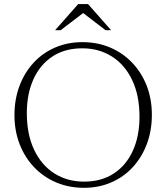

<svg xmlns="http://www.w3.org/2000/svg" viewBox="-20 -886 794 916"><path d="M373 -685Q444.5 -685 505 -659.5Q565.5 -634 610.2 -587.2Q655 -540.5 679.8 -477.2Q704.5 -414 704.5 -338Q704.5 -262.5 680.5 -198.8Q656.5 -135 613 -88Q569.5 -41 510.2 -15.5Q451 10 380.5 10Q309 10 248.5 -15.5Q188 -41 143.2 -87.8Q98.5 -134.5 73.8 -198Q49 -261.5 49 -337Q49 -412.5 73 -476.2Q97 -540 140.5 -587Q184 -634 243.5 -659.5Q303 -685 373 -685ZM381 -19.5Q464 -19.5 523.2 -58.5Q582.5 -97.5 614 -167.2Q645.5 -237 645.5 -328.5Q645.5 -431 610.5 -504.2Q575.5 -577.5 513.8 -616.5Q452 -655.5 372.5 -655.5Q289.5 -655.5 230.2 -616.5Q171 -577.5 139.5 -507.8Q108 -438 108 -346.5Q108 -244.5 143 -171Q178 -97.5 239.8 -58.5Q301.5 -19.5 381 -19.5ZM368 -830.5H385.5L269.5 -742H243L353 -866.5H400L510 -742H483.5Z"/></svg>

Font: Newsreader 24pt Light
Style: Regular
Weight: 300
Designer: Hugues Gentile
Foundry: Production Type
Version: Version 1.003